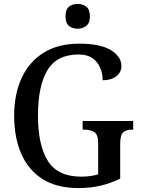

<svg xmlns="http://www.w3.org/2000/svg" viewBox="-20 -946 719 976"><path d="M379 10Q268 10 196 -36Q124 -82 88 -164.5Q52 -247 52 -358Q52 -466 89.5 -548.5Q127 -631 201 -677.5Q275 -724 383 -724Q489 -724 543 -691.5Q597 -659 597 -611Q597 -578 571 -558Q545 -538 502 -538Q502 -571 489.5 -601Q477 -631 450.5 -650Q424 -669 380 -669Q269 -669 221 -589Q173 -509 173 -358Q173 -209 223 -128.5Q273 -48 393 -48Q416 -48 438.5 -51Q461 -54 479 -60V-218Q479 -262 459.5 -274.5Q440 -287 408 -287H400V-331H657V-287H650Q623 -287 607 -274Q591 -261 591 -214V-38Q542 -14 490.5 -2Q439 10 379 10ZM375 -800Q348 -800 330.5 -814.5Q313 -829 313 -863Q313 -898 330.5 -912Q348 -926 375 -926Q400 -926 418.5 -912Q437 -898 437 -863Q437 -829 418.5 -814.5Q400 -800 375 -800Z"/></svg>

Font: Noto Serif Thai SemiCondensed Medium
Style: Regular
Weight: 500
Width: 4
Designer: Monotype Design Team
Foundry: Monotype Imaging Inc.
Version: Version 2.002; ttfautohint (v1.8.4.7-5d5b)